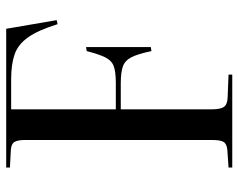

<svg xmlns="http://www.w3.org/2000/svg" viewBox="-95 -675 770 620"><g transform="rotate(-90 290.0 -365.0)"><path d="M59 0V-12L117 -16Q136 -18 142 -28.5Q148 -39 148 -67V-668Q148 -693 141.5 -703.5Q135 -714 115 -715L59 -718V-730H507L535 -567L522 -564Q502 -628 479 -660Q456 -692 424 -703Q392 -714 344 -714H247V-376H332Q369 -376 387 -383Q405 -390 415 -410.5Q425 -431 435 -470L448 -472V-263L435 -261Q426 -304 415.5 -325Q405 -346 386 -353Q367 -360 331 -360H247V-65Q247 -39 254.5 -27.5Q262 -16 284 -15L359 -12V0Z"/></g></svg>

Font: Literata 72pt
Style: Regular
Weight: 400
Designer: Latin by Veronika Burian and Jose Scaglione. Greek by Irene Vlachou. Cyrillic by Vera Evstafieva.
Foundry: TypeTogether
Version: Version 3.002